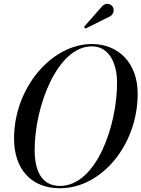

<svg xmlns="http://www.w3.org/2000/svg" viewBox="-20 -995 755 1025"><path d="M569 -908.5C585 -918 592 -941 582.5 -957.5C573 -974 547.5 -983.5 526.5 -963L428 -851L436.5 -842.5ZM300 10C523 10 715 -222 715 -495C715 -658 613 -760 470 -760C257 -760 55 -528 55 -255C55 -92 147 10 300 10ZM470 -747.5C574 -747.5 605 -637 605 -555C605 -323 494 -2.5 300 -2.5C196 -2.5 165 -93 165 -195C165 -427 286 -747.5 470 -747.5Z"/></svg>

Font: Bodoni* 16pt
Style: Italic
Weight: 400
Italic angle: -13°
Version: Version 2.3